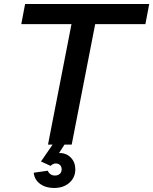

<svg xmlns="http://www.w3.org/2000/svg" viewBox="-20 -720 763 956"><path d="M86 -600 105 -700H723L704 -600H454L337 0H301L274 42H277Q311 42 333 65Q355 88 355 123Q355 164 325.5 190Q296 216 249 216Q207 216 179 195Q151 174 148 140L218 130Q222 141 231.5 147.5Q241 154 254 154Q269 154 278 145.5Q287 137 287 123Q287 110 279 102Q271 94 258 94Q243 94 232 106L184 84L242 0H219L336 -600Z"/></svg>

Font: MedMera Sans Semibold
Style: Italic
Weight: 600
Italic angle: -11°
Designer: Kasper Nordkvist
Foundry: UNCUT.wtf
Version: Version 1.300